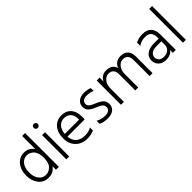

<svg xmlns="http://www.w3.org/2000/svg" viewBox="188 -1772 2839 2839"><g transform="rotate(-45 1607.5 -352.0)"><path d="M109 -247Q109 -160 151.5 -105Q194 -50 259 -50Q324 -50 371 -97.5Q418 -145 418 -256Q418 -312 402.5 -353.5Q387 -395 362.5 -416.5Q338 -438 313.5 -447.5Q289 -457 265 -457Q197 -457 153 -402.5Q109 -348 109 -247ZM479 0H418V-74Q365 8 261 8Q159 8 102 -66.5Q45 -141 45 -248Q45 -366 106 -440.5Q167 -515 263 -515Q362 -515 418 -431V-707H479Z M696 0H635V-507H696ZM695.5 -699.5Q708 -687 708 -669Q708 -651 695.5 -639Q683 -627 665 -627Q647 -627 635 -639Q623 -651 623 -669Q623 -687 635 -699.5Q647 -712 665 -712Q683 -712 695.5 -699.5Z M1215 -25Q1155 5 1075 5Q962 5 891.5 -65.5Q821 -136 821 -251Q821 -373 883 -443Q945 -513 1044 -513Q1137 -513 1192 -452Q1247 -391 1247 -280Q1247 -246 1243 -226H885Q892 -142 943 -97.5Q994 -53 1078 -53Q1164 -53 1215 -87ZM1042 -456Q978 -456 935 -411Q892 -366 885 -282H1184V-305Q1184 -374 1145.5 -415Q1107 -456 1042 -456Z M1666 -130Q1666 -67 1622.5 -30.5Q1579 6 1503 6Q1411 6 1355 -24V-87Q1422 -49 1499 -49Q1550 -49 1576.5 -70Q1603 -91 1603 -125Q1603 -165 1575.5 -187Q1548 -209 1485 -234Q1424 -258 1388 -290Q1352 -322 1352 -378Q1352 -439 1397 -475.5Q1442 -512 1510 -512Q1592 -512 1636 -489V-428Q1589 -455 1509 -455Q1465 -455 1439.5 -434.5Q1414 -414 1414 -381Q1414 -361 1421.5 -346Q1429 -331 1447.5 -318.5Q1466 -306 1479 -300Q1492 -294 1521 -282Q1591 -254 1628.5 -220.5Q1666 -187 1666 -130Z M2438 0H2377V-335Q2377 -456 2271 -456Q2219 -456 2178.5 -408Q2138 -360 2138 -280V0H2077V-335Q2077 -456 1971 -456Q1919 -456 1878.5 -408Q1838 -360 1838 -280V0H1777V-507H1838V-424Q1881 -515 1980 -515Q2102 -515 2130 -415Q2177 -515 2280 -515Q2360 -515 2399 -470.5Q2438 -426 2438 -354Z M2731 -51Q2791 -51 2827 -84Q2863 -117 2863 -168V-241H2764Q2693 -241 2658 -213.5Q2623 -186 2623 -145Q2623 -103 2650.5 -77Q2678 -51 2731 -51ZM2863 -59Q2821 5 2717 5Q2647 5 2602.5 -36.5Q2558 -78 2558 -143Q2558 -216 2614.5 -256.5Q2671 -297 2764 -297H2863V-320Q2863 -388 2834 -422.5Q2805 -457 2737 -457Q2658 -457 2595 -414V-480Q2653 -515 2738 -515Q2924 -515 2924 -320V0H2863Z M3135 0H3074V-707H3135Z"/></g></svg>

Font: Hind Siliguri Light
Style: Regular
Weight: 300
Designer: Jyotish Sonowal
Foundry: Indian Type Foundry
Version: Version 1.001;PS 1.0;hotconv 1.0.86;makeotf.lib2.5.63406; tt